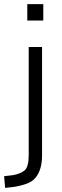

<svg xmlns="http://www.w3.org/2000/svg" viewBox="-61 -723 301 936"><path d="M72 -623V-703H150V-623ZM-36 193 -41 136 1 131Q37 125 58 108.5Q79 92 79 33V-494H144V33Q144 70 136 97Q128 124 112.5 143Q97 162 70.5 172Q44 182 8 188Z"/></svg>

Font: Nunito Sans 7pt Condensed Light
Style: Regular
Weight: 300
Width: 3
Designer: Vernon Adams
Foundry: Vernon Adams
Version: Version 3.101;gftools[0.9.27]